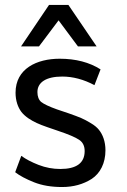

<svg xmlns="http://www.w3.org/2000/svg" viewBox="-20 -753 518 784"><path d="M233.4 10.7C279.8 10.7 319.8 -0.5 354.5 -22.5C389.2 -45.4 410.6 -86.4 410.6 -139.6C410.6 -175.3 399.4 -204.1 383.8 -223.1C376.5 -232.4 365.2 -241.7 351.1 -250C336.9 -258.8 323.7 -265.6 311.5 -271C299.3 -276.4 282.7 -282.2 262.2 -289.6C256.8 -291.5 240.2 -297.4 211.9 -306.6C180.2 -317.9 159.2 -328.1 148.4 -336.4C138.2 -345.2 132.8 -358.9 132.8 -377C132.8 -417.5 169.4 -440.4 233.9 -440.4C277.8 -440.4 321.8 -428.7 365.7 -405.3L390.6 -469.7C345.2 -498.5 289.6 -513.2 223.6 -513.2C130.9 -513.2 43.5 -473.1 43.5 -374.5C43.5 -341.3 53.2 -314.9 67.4 -295.9C74.7 -286.6 84 -278.3 95.7 -270C119.1 -254.4 139.6 -245.6 172.9 -233.9L215.8 -219.2C259.3 -204.6 288.1 -192.4 303.2 -182.1C318.4 -171.9 325.7 -156.7 325.7 -136.2C325.7 -87.4 292.5 -63 226.1 -63C196.3 -63 166.5 -68.4 137.7 -79.6C108.9 -90.8 85.4 -103 66.9 -116.7L42 -49.8C60.1 -35.6 85.9 -22 118.7 -8.8C151.9 4.4 189.9 10.7 233.4 10.7ZM139.2 -563.5 219.2 -669.9 298.3 -563.5H374.5L259.3 -732.9H180.2L65.9 -563.5Z"/></svg>

Font: Ride
Style: Regular
Weight: 400
Version: Version 3.000